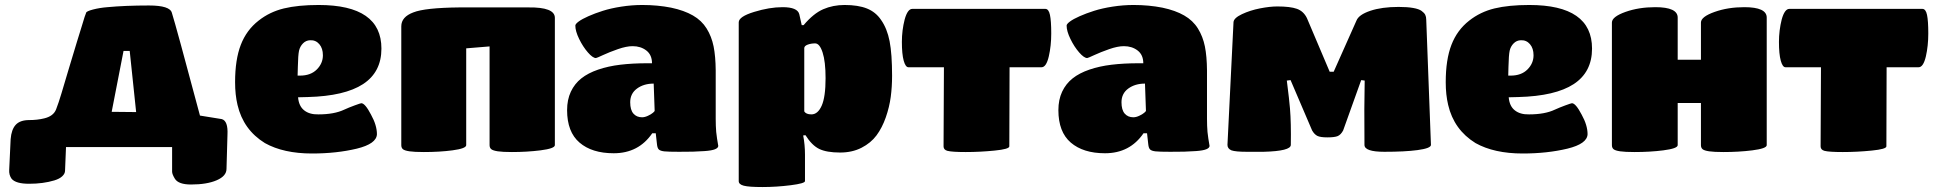

<svg xmlns="http://www.w3.org/2000/svg" viewBox="-20 -609 7793 774"><path d="M478 -403.8 430.2 -158.2 528.8 -157.2 502.9 -403.8ZM673.8 -16.1H246.1L242.2 79.1Q242.2 90.8 231.2 101.3Q220.2 111.8 199.2 118.2Q154.3 131.8 97.2 131.8Q43.9 131.8 26.9 111.8Q15.6 96.2 17.1 75.2L22.9 -47.9Q25.9 -86.9 43.5 -106Q61 -125 98.1 -125Q130.4 -125 158.2 -131.8Q195.3 -140.6 206.1 -168Q216.3 -194.3 227.5 -231.7Q238.8 -269 256.6 -329.3Q274.4 -389.6 290 -439.9Q298.3 -465.8 307.4 -496.1Q316.4 -526.4 321 -540.5Q325.7 -554.7 327.1 -557.1Q327.6 -563.5 354.7 -570.6Q381.8 -577.6 413.1 -580.1Q484.9 -586.9 580.1 -586.9Q665.5 -586.9 672.9 -557.1Q689.5 -504.9 786.1 -143.1Q831.5 -135.3 874 -128.9Q899.9 -121.6 897 -65.9L893.1 71.8Q893.1 100.6 853.5 117.7Q814 134.8 750 134.8Q699.7 134.8 685.1 111.8Q673.8 93.3 673.8 83Z M1281.7 -386.2Q1281.7 -414.1 1267.3 -430.9Q1252.9 -447.8 1230.5 -446.8Q1213.4 -446.3 1201.4 -434.1Q1189.5 -421.9 1185.5 -404.8Q1181.6 -386.7 1180.7 -339.8L1179.7 -304.2H1189.5Q1232.4 -304.2 1257.1 -328.9Q1281.7 -353.5 1281.7 -386.2ZM1220.7 -217.8 1181.6 -216.8Q1184.6 -181.2 1206.3 -164.1Q1228 -147 1263.7 -147.9Q1327.6 -147.9 1367.7 -167Q1385.7 -175.3 1409.7 -184.1Q1433.6 -192.9 1436.5 -192.9Q1451.7 -192.9 1475.6 -147Q1499.5 -104 1499.5 -67.9Q1498 -29.3 1418.5 -9.8Q1336.9 9.8 1237.8 9.8Q1123 9.8 1047.9 -32.2Q960.9 -85.9 937.5 -186Q927.7 -227.1 927.7 -277.8Q927.7 -368.7 950.7 -428.2Q973.6 -487.8 1022.5 -525.9Q1066.9 -561 1124.3 -575Q1181.6 -588.9 1264.6 -588.9Q1517.6 -588.9 1517.6 -413.1Q1517.6 -318.4 1443.6 -270Q1369.6 -221.7 1220.7 -217.8Z M1597.7 -23.9V-502.9Q1597.7 -541 1646.5 -559.1Q1692.9 -577.6 1831.5 -579.1H2109.4Q2216.8 -580.6 2216.8 -537.1V-23.9Q2216.8 -10.3 2158.7 -2.9Q2104 3.9 2043.5 3.9Q2006.3 3.9 1986.8 1Q1967.3 -2 1960.4 -7.6Q1953.6 -13.2 1953.6 -23.9V-421.9L1859.4 -414.1V-23.9Q1859.4 -10.3 1803.7 -2.9Q1752 3.9 1688.5 3.9Q1650.4 3.9 1630.6 1Q1610.8 -2 1604.2 -7.6Q1597.7 -13.2 1597.7 -23.9Z M2454.1 8.8Q2366.2 8.8 2316.2 -34.2Q2266.1 -77.1 2266.1 -165Q2266.1 -207 2281.2 -239.3Q2296.4 -271.5 2323.5 -293Q2350.6 -314.5 2391.4 -328.4Q2432.1 -342.3 2480.7 -348.1Q2529.3 -354 2590.3 -354H2608.4Q2608.4 -387.7 2585.7 -405.3Q2563 -422.9 2530.3 -422.9Q2505.4 -422.9 2470.9 -410.9Q2436.5 -398.9 2410.9 -387Q2385.3 -375 2382.3 -375Q2369.6 -375 2349.9 -397.7Q2330.1 -420.4 2314.7 -451.9Q2299.3 -483.4 2299.3 -505.9Q2299.3 -512.2 2312.7 -522.2Q2326.2 -532.2 2352.1 -543.7Q2377.9 -555.2 2410.2 -565.4Q2442.4 -575.7 2484.9 -582.3Q2527.3 -588.9 2569.3 -588.9Q2630.9 -588.9 2685.5 -578.1Q2738.3 -566.9 2773.4 -546.6Q2808.6 -526.4 2828.6 -494.1Q2848.6 -461.9 2856.7 -421.9Q2864.7 -381.8 2865.2 -325.2V-129.9Q2865.2 -101.6 2867.2 -77.1Q2868.7 -64 2870.6 -50.5Q2872.6 -37.1 2874 -29.8Q2875.5 -22.5 2875.5 -21Q2875.5 -12.7 2862.3 -7.3Q2849.1 -2 2821 0Q2793 2 2773.2 2.4Q2753.4 2.9 2717.3 2.9Q2673.3 2.9 2658 1.2Q2642.6 -0.5 2636.2 -6.1Q2629.9 -11.7 2628.4 -27.8L2623.5 -71.8H2609.4Q2554.2 8.8 2454.1 8.8ZM2619.1 -162.1 2615.2 -272Q2575.2 -272 2547.9 -252Q2520.5 -231.9 2520.5 -196.8Q2520.5 -166 2533.4 -151.1Q2546.4 -136.2 2568.4 -136.2Q2579.1 -136.2 2591.8 -142.1Q2604.5 -147.9 2611.8 -154.1Q2619.1 -160.2 2619.1 -162.1Z M3251 -147.9Q3276.9 -147.9 3292.5 -183.1Q3308.1 -218.3 3308.1 -293.9Q3308.1 -360.8 3296.1 -397.5Q3284.2 -434.1 3266.1 -434.1Q3249.5 -434.1 3235.8 -429Q3222.2 -423.8 3222.2 -415V-160.2Q3229 -147.9 3251 -147.9ZM3384.8 -588.9Q3439.5 -588.9 3474.9 -574.7Q3510.3 -560.5 3531.7 -528.8Q3556.2 -494.1 3566.2 -442.9Q3576.2 -391.6 3576.2 -303.2Q3576.2 -258.8 3570.8 -218.3Q3565.4 -177.7 3550.8 -135.7Q3536.1 -93.8 3513.4 -63.2Q3490.7 -32.7 3453.1 -13.4Q3415.5 5.9 3366.7 5.9Q3312.5 5.9 3282.7 -8.5Q3252.9 -22.9 3227.1 -64L3217.8 -63Q3225.1 -25.4 3225.1 14.2V121.1Q3225.1 130.4 3167.5 137.7Q3109.9 145 3053.7 145Q2998.5 145 2978.3 139.6Q2958 134.3 2958 121.1V-519Q2958 -542 3020 -561Q3082 -580.1 3134.8 -580.1Q3194.8 -580.1 3202.1 -551.8L3211.9 -507.8H3219.7Q3259.3 -554.7 3298.6 -571.8Q3337.9 -588.9 3384.8 -588.9Z M3783.7 -19 3785.2 -337.9H3642.1Q3630.4 -337.9 3623 -364.5Q3615.7 -391.1 3615.7 -439.9Q3615.7 -486.8 3627 -530.8Q3638.7 -573.2 3657.7 -573.2H4193.8Q4207.5 -573.2 4212.6 -549.1Q4217.8 -524.9 4217.8 -474.1Q4217.8 -424.3 4208 -381.8Q4197.8 -337.9 4178.7 -337.9H4049.8L4048.8 -19Q4048.8 -7.8 3989.7 -2Q3931.2 3.9 3873 3.9Q3817.4 3.9 3798.8 -1Q3783.7 -5.4 3783.7 -19Z M4434.6 8.8Q4346.7 8.8 4296.6 -34.2Q4246.6 -77.1 4246.6 -165Q4246.6 -207 4261.7 -239.3Q4276.9 -271.5 4304 -293Q4331.1 -314.5 4371.8 -328.4Q4412.6 -342.3 4461.2 -348.1Q4509.8 -354 4570.8 -354H4588.9Q4588.9 -387.7 4566.2 -405.3Q4543.5 -422.9 4510.7 -422.9Q4485.8 -422.9 4451.4 -410.9Q4417 -398.9 4391.4 -387Q4365.7 -375 4362.8 -375Q4350.1 -375 4330.3 -397.7Q4310.5 -420.4 4295.2 -451.9Q4279.8 -483.4 4279.8 -505.9Q4279.8 -512.2 4293.2 -522.2Q4306.6 -532.2 4332.5 -543.7Q4358.4 -555.2 4390.6 -565.4Q4422.9 -575.7 4465.3 -582.3Q4507.8 -588.9 4549.8 -588.9Q4611.3 -588.9 4666 -578.1Q4718.8 -566.9 4753.9 -546.6Q4789.1 -526.4 4809.1 -494.1Q4829.1 -461.9 4837.2 -421.9Q4845.2 -381.8 4845.7 -325.2V-129.9Q4845.7 -101.6 4847.7 -77.1Q4849.1 -64 4851.1 -50.5Q4853 -37.1 4854.5 -29.8Q4856 -22.5 4856 -21Q4856 -12.7 4842.8 -7.3Q4829.6 -2 4801.5 0Q4773.4 2 4753.7 2.4Q4733.9 2.9 4697.8 2.9Q4653.8 2.9 4638.4 1.2Q4623 -0.5 4616.7 -6.1Q4610.4 -11.7 4608.9 -27.8L4604 -71.8H4589.8Q4534.7 8.8 4434.6 8.8ZM4599.6 -162.1 4595.7 -272Q4555.7 -272 4528.3 -252Q4501 -231.9 4501 -196.8Q4501 -166 4513.9 -151.1Q4526.9 -136.2 4548.8 -136.2Q4559.6 -136.2 4572.3 -142.1Q4585 -147.9 4592.3 -154.1Q4599.6 -160.2 4599.6 -162.1Z M5729.5 -529.8 5748.5 -24.9Q5748.5 -11.2 5694.3 -3.9Q5643.6 2.9 5560.5 2.9Q5480.5 2.9 5480.5 -24.9Q5479 -183.6 5481.4 -284.2L5467.3 -286.1L5394.5 -83Q5385.3 -65.9 5372.8 -60.5Q5360.4 -55.2 5330.6 -55.2Q5303.2 -55.2 5291 -61Q5278.8 -66.9 5269.5 -83L5182.6 -286.1L5167.5 -284.2Q5177.7 -204.1 5180.2 -171.9Q5185.1 -114.3 5183.6 -24.9Q5183.6 0 5074.2 2.9H5005.4Q4960.9 2.9 4944.3 -2.9Q4928.2 -9.8 4928.2 -24.9L4952.6 -520Q4954.1 -536.6 4986.8 -552Q5019.5 -567.4 5059.3 -575.2Q5099.1 -583 5129.4 -583Q5181.2 -583 5208 -573.5Q5234.9 -564 5248.5 -536.1L5340.3 -319.8H5356.4L5448.2 -525.9Q5457.5 -549.8 5503.9 -565.4Q5550.3 -581.1 5618.2 -581.1Q5653.3 -581.1 5676.8 -576.9Q5700.2 -572.8 5710.9 -564.9Q5721.7 -557.1 5725.6 -549.1Q5729.5 -541 5729.5 -529.8Z M6162.1 -386.2Q6162.1 -414.1 6147.7 -430.9Q6133.3 -447.8 6110.8 -446.8Q6093.8 -446.3 6081.8 -434.1Q6069.8 -421.9 6065.9 -404.8Q6062 -386.7 6061 -339.8L6060.1 -304.2H6069.8Q6112.8 -304.2 6137.5 -328.9Q6162.1 -353.5 6162.1 -386.2ZM6101.1 -217.8 6062 -216.8Q6064.9 -181.2 6086.7 -164.1Q6108.4 -147 6144 -147.9Q6208 -147.9 6248 -167Q6266.1 -175.3 6290 -184.1Q6314 -192.9 6316.9 -192.9Q6332 -192.9 6356 -147Q6379.9 -104 6379.9 -67.9Q6378.4 -29.3 6298.8 -9.8Q6217.3 9.8 6118.2 9.8Q6003.4 9.8 5928.2 -32.2Q5841.3 -85.9 5817.9 -186Q5808.1 -227.1 5808.1 -277.8Q5808.1 -368.7 5831.1 -428.2Q5854 -487.8 5902.8 -525.9Q5947.3 -561 6004.6 -575Q6062 -588.9 6145 -588.9Q6397.9 -588.9 6397.9 -413.1Q6397.9 -318.4 6324 -270Q6250 -221.7 6101.1 -217.8Z M6478 -23.9V-518.1Q6478 -541.5 6532.7 -561Q6586.4 -580.1 6652.8 -580.1Q6743.2 -580.1 6743.2 -538.1V-368.2H6836.9V-518.1Q6836.9 -541.5 6892.1 -561Q6945.8 -580.1 7011.7 -580.1Q7102.1 -580.1 7102.1 -538.1V-23.9Q7102.1 -10.3 7043.9 -2.9Q6989.3 3.9 6927.7 3.9Q6889.6 3.9 6869.9 1Q6850.1 -2 6843.5 -7.6Q6836.9 -13.2 6836.9 -23.9V-193.8H6743.2V-23.9Q6743.2 -10.3 6685.1 -2.9Q6631.8 3.9 6568.8 3.9Q6530.8 3.9 6511 1Q6491.2 -2 6484.6 -7.6Q6478 -13.2 6478 -23.9Z M7319.3 -19 7320.8 -337.9H7177.7Q7166 -337.9 7158.7 -364.5Q7151.4 -391.1 7151.4 -439.9Q7151.4 -486.8 7162.6 -530.8Q7174.3 -573.2 7193.4 -573.2H7729.5Q7743.2 -573.2 7748.3 -549.1Q7753.4 -524.9 7753.4 -474.1Q7753.4 -424.3 7743.7 -381.8Q7733.4 -337.9 7714.4 -337.9H7585.4L7584.5 -19Q7584.5 -7.8 7525.4 -2Q7466.8 3.9 7408.7 3.9Q7353 3.9 7334.5 -1Q7319.3 -5.4 7319.3 -19Z"/></svg>

Font: GGS TheRock Black
Style: Regular
Weight: 900
Designer: Rodrigo Fuenzalida (2012); Goodgame Studios (2014)
Foundry: Rodrigo Fuenzalida,2012;  GGS,2014
Version: Version 1.002 | FøM Mod